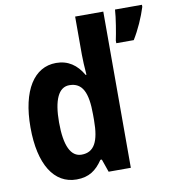

<svg xmlns="http://www.w3.org/2000/svg" viewBox="-85 -835 837 920"><g transform="rotate(-10 333.5 -375.0)"><path d="M214 10C275 10 310 -16 342 -63H349L371 0H479V-760H342V-575C342 -549 344 -513 347 -476H343C313 -528 271 -557 213 -557C106 -557 39 -454 39 -274C39 -93 105 10 214 10ZM667 -750V-760H536C534 -721 521 -645 514 -613V-600H599C627 -645 652 -702 667 -750ZM258 -103C206 -103 178 -159 178 -274C178 -383 205 -441 257 -441C321 -441 345 -390 345 -283V-256C345 -151 319 -103 258 -103Z"/></g></svg>

Font: Noto Sans Lao UI Cond
Style: Bold
Weight: 700
Width: 3
Designer: Monotype Design Team
Foundry: Monotype Imaging Inc.
Version: Version 2.000